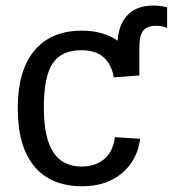

<svg xmlns="http://www.w3.org/2000/svg" viewBox="-20 -646 608 676"><path d="M380.4 -373.5Q373.5 -417.5 345.7 -443.4Q317.9 -469.2 266.6 -469.2Q196.8 -469.2 165.5 -422.9Q134.3 -376.5 134.3 -266.6Q134.3 -161.1 167.5 -110.4Q200.7 -59.6 267.6 -59.6Q314.5 -59.6 345.9 -85Q377.4 -110.4 384.8 -163.1L473.6 -157.2Q463.4 -81.1 408.7 -35.6Q354 9.8 270 9.8Q159.2 9.8 100.8 -60.3Q42.5 -130.4 42.5 -264.6Q42.5 -397.9 101.1 -468Q159.7 -538.1 269 -538.1Q342.3 -538.1 394 -502.9Q398.4 -562 430.4 -594.2Q462.4 -626.5 520 -626.5Q543 -626.5 568.4 -620.6V-547.4Q551.3 -555.2 529.8 -555.2Q497.6 -555.2 484.1 -537.8Q470.7 -520.5 470.7 -482.9V-380.4Z"/></svg>

Font: Arimo
Style: Regular
Weight: 400
Designer: Steve Matteson
Foundry: Monotype Imaging Inc.
Version: Version 1.33